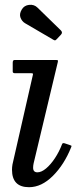

<svg xmlns="http://www.w3.org/2000/svg" viewBox="-20 -770 349 800"><path d="M70.5 -730Q80.5 -747.5 101.5 -749.8Q122.5 -752 136.5 -738L233.5 -643.5Q242.5 -634.5 234 -625.5L217 -607.5Q213 -603 210.2 -602Q207.5 -601 202 -604.5L84 -673.5Q71.5 -681 65.5 -696.2Q59.5 -711.5 70.5 -730ZM221 -512 120 -89Q119 -85 118.5 -80Q118 -75 118 -71Q118 -52 136 -52Q152.5 -52 171.8 -68Q191 -84 208.8 -110.8Q226.5 -137.5 238.5 -169Q240.5 -175.5 249 -173L270 -166Q275.5 -164 277.2 -163Q279 -162 276.5 -156.5Q247.5 -84 200.2 -37Q153 10 101 10Q30 10 30 -63Q30 -73 32 -85L117 -458Q118 -462 116.8 -463.5Q115.5 -465 109 -465H42Q33 -465 33 -472V-508.5Q33 -520 40.5 -520H212.5Q219.5 -520 220.8 -518.8Q222 -517.5 221 -512Z"/></svg>

Font: Besley*
Style: Italic
Weight: 400
Italic angle: -13°
Designer: Owen Earl
Foundry: indestructible type*
Version: Version 2.000; ttfautohint (v1.8.3)